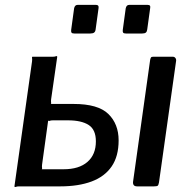

<svg xmlns="http://www.w3.org/2000/svg" viewBox="-20 -762 781 785"><path d="M383 -729 371 -642Q370 -633 365 -629Q360 -625 349 -625H284Q275 -625 272.5 -628.5Q270 -632 271 -640L283 -728Q286 -742 297 -742H373Q385 -742 383 -729ZM594 -729 582 -642Q581 -633 576.5 -629Q572 -625 561 -625H495Q486 -625 483.5 -628.5Q481 -632 482 -640L494 -728Q497 -742 508 -742H584Q597 -742 594 -729ZM39 0 111 -511Q112 -520 111 -525Q110 -530 113 -530H195Q204 -530 208.5 -532Q213 -534 214 -530L189 -356Q188 -348 189 -342.5Q190 -337 187 -337H281Q381 -337 423 -296Q465 -255 465 -188Q465 -123 436.5 -81.5Q408 -40 354.5 -20Q301 0 226 0H58Q50 0 45 2Q40 4 39 0ZM150 -70H240Q303 -70 337.5 -100Q372 -130 372 -184Q372 -232 342.5 -251Q313 -270 258 -270H196Q188 -270 183 -268Q178 -266 177 -270L152 -89Q151 -81 152 -75.5Q153 -70 150 -70ZM700 -513 630 -16Q628 -5 624.5 -2.5Q621 0 609 0H541Q531 0 527 -5Q523 -10 524 -19L594 -518Q596 -526 598 -528Q600 -530 607 -530H687Q693 -530 697 -525Q701 -520 700 -513Z"/></svg>

Font: Libre Franklin Medium
Style: Italic
Weight: 500
Italic angle: -8°
Designer: Pablo Impallari, Rodrigo Fuenzalida, Nhung Nguyen
Foundry: Impallari Type
Version: Version 3.000